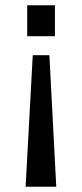

<svg xmlns="http://www.w3.org/2000/svg" viewBox="-20 -546 310 727"><path d="M77 161 104 -337H167L193 161ZM83 -409V-526H188V-409Z"/></svg>

Font: Archivo SemiCondensed Medium
Style: Regular
Weight: 500
Width: 4
Designer: Hector Gatti
Foundry: Omnibus-Type
Version: Version 2.001